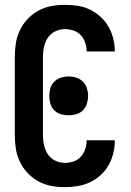

<svg xmlns="http://www.w3.org/2000/svg" viewBox="-20 -763 540 791"><path d="M248 8Q274 8 300.5 3.5Q327 -1 350.5 -12Q374 -23 394 -41Q414 -59 427 -82Q440 -105 446.5 -131Q453 -157 453 -183Q453 -184 453 -184Q453 -184 453 -185H337Q337 -184 337 -184Q337 -184 337 -184Q337 -166 331 -148.5Q325 -131 313 -117.5Q301 -104 283.5 -98Q266 -92 248 -92Q227 -92 208 -101Q189 -110 177.5 -127Q166 -144 161.5 -164.5Q157 -185 157 -205V-530Q157 -551 161.5 -571Q166 -591 177.5 -608Q189 -625 208 -634Q227 -643 248 -643Q266 -643 283.5 -637Q301 -631 313 -618Q325 -605 331 -587Q337 -569 337 -551Q337 -551 337 -551Q337 -551 337 -551H453Q453 -551 453 -551.5Q453 -552 453 -552Q453 -578 446.5 -604Q440 -630 427 -653Q414 -676 394 -694Q374 -712 350.5 -723.5Q327 -735 300.5 -739Q274 -743 248 -743Q219 -743 191.5 -738Q164 -733 139 -719.5Q114 -706 94.5 -685.5Q75 -665 62.5 -639.5Q50 -614 45.5 -586Q41 -558 41 -530V-205Q41 -177 45.5 -149Q50 -121 62.5 -95.5Q75 -70 94.5 -49.5Q114 -29 139 -15.5Q164 -2 191.5 3Q219 8 248 8ZM263 -288Q279 -288 294.5 -292.5Q310 -297 321.5 -308.5Q333 -320 338 -336Q343 -352 343 -368Q343 -384 338 -399.5Q333 -415 321.5 -426.5Q310 -438 294.5 -443Q279 -448 263 -448Q247 -448 231 -443Q215 -438 203.5 -426.5Q192 -415 187.5 -399.5Q183 -384 183 -368Q183 -352 187.5 -336Q192 -320 203.5 -308.5Q215 -297 231 -292.5Q247 -288 263 -288Z"/></svg>

Font: Iosevka SS09
Style: Bold
Weight: 700
Monospace: yes
Designer: Belleve Invis
Foundry: Belleve Invis
Version: Version 5.2.1; ttfautohint (v1.8.3)